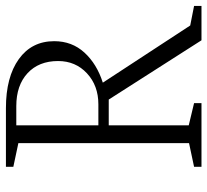

<svg xmlns="http://www.w3.org/2000/svg" viewBox="-46 -654 700 648"><g transform="rotate(-90 304.0 -330.0)"><path d="M65 0V-25L145 -42V-618L65 -635V-660H263Q368 -660 428.5 -616.5Q489 -573 489 -497Q489 -437 450.5 -395Q412 -353 349 -333L542 -38L608 -25V0H492L292 -313H205V-43L280 -25V0ZM270 -625H205V-348H276Q339 -348 380.5 -386.5Q422 -425 422 -484Q422 -549 381 -587Q340 -625 270 -625Z"/></g></svg>

Font: Spectral ExtraLight
Style: Regular
Weight: 275
Designer: Jean-Baptiste Levee
Foundry: Production Type
Version: Version 2.001